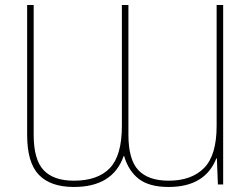

<svg xmlns="http://www.w3.org/2000/svg" viewBox="-20 -734 1001 764"><path d="M88 -197V-714H114V-198Q114 -99 153.5 -57Q193 -15 274 -15Q369 -15 417 -65Q465 -115 465 -233V-714H491V-198Q491 -99 530.5 -57Q570 -15 651 -15Q742 -15 792 -65.5Q842 -116 842 -233V-714H868V0H847L843 -104H841Q796 10 651 10Q574 10 532.5 -22Q491 -54 474 -113H472Q429 10 274 10Q181 10 134.5 -38.5Q88 -87 88 -197Z"/></svg>

Font: Noto Sans UI Thin
Style: Regular
Weight: 250
Designer: Monotype Design Team
Foundry: Monotype Imaging Inc.
Version: Version 1.001